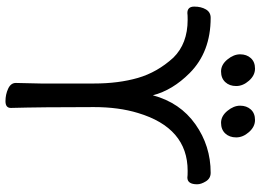

<svg xmlns="http://www.w3.org/2000/svg" viewBox="-142 -772 929 684"><g transform="rotate(90 322.0 -429.5)"><path d="M364 -4Q364 15 340 15Q316 15 295.5 5.5Q275 -4 275 -22L277 -111V-300Q277 -388 257 -457Q237 -526 185 -583Q135 -634 50 -634Q32 -634 26 -633Q3 -633 3 -657.5Q3 -682 13 -699Q23 -716 43 -716Q165 -716 240 -641Q301 -580 319 -510Q345 -607 422 -661.5Q499 -716 595 -716Q615 -716 625.5 -699Q636 -682 636 -668Q636 -633 612 -633Q606 -634 588 -634Q435 -634 382 -457Q361 -388 361 -300Q361 -110 364 -4ZM455 -768Q441 -753 417 -753Q393 -753 374.5 -775.5Q356 -798 356 -821Q356 -844 369.5 -859Q383 -874 407 -874Q431 -874 450 -852.5Q469 -831 469 -807Q469 -783 455 -768ZM272 -768Q258 -753 234 -753Q210 -753 191.5 -775.5Q173 -798 173 -821Q173 -844 186.5 -859Q200 -874 224 -874Q248 -874 267 -852.5Q286 -831 286 -807Q286 -783 272 -768Z"/></g></svg>

Font: LXGW WenKai Lite Medium
Style: Regular
Weight: 500
Designer: LXGW / Fontworks Inc.
Foundry: LXGW / Fontworks Inc.
Version: Version 1.511; March 25, 2025